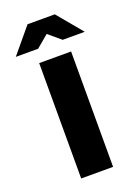

<svg xmlns="http://www.w3.org/2000/svg" viewBox="-168 -680 529 735"><g transform="rotate(-20 96.5 -312.5)"><path d="M32 -470H162V0H32ZM-44 -523 41 -625H152L237 -523H147L97 -565L47 -523Z"/></g></svg>

Font: Smooch Sans Thin ExtraBold
Style: Regular
Weight: 800
Version: Version 1.010